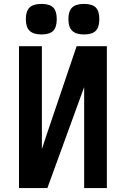

<svg xmlns="http://www.w3.org/2000/svg" viewBox="-20 -961 640 981"><path d="M410 0V-516L222 0H77V-725H194V-199.5L226 -295.5L371.5 -725H526V0ZM112 -863Q112 -904 131 -922.5Q150 -941 191.5 -941Q233.5 -941 251.8 -922.8Q270 -904.5 270 -863Q270 -822 251.8 -803.5Q233.5 -785 191.5 -785Q150.5 -785 131.2 -803.8Q112 -822.5 112 -863ZM329.5 -863Q329.5 -904 348.5 -922.5Q367.5 -941 409 -941Q451 -941 469.2 -922.8Q487.5 -904.5 487.5 -863Q487.5 -822 469.2 -803.5Q451 -785 409 -785Q368 -785 348.8 -803.8Q329.5 -822.5 329.5 -863Z"/></svg>

Font: JuliaMono SemiBold
Style: Regular
Weight: 600
Monospace: yes
Designer: cormullion
Foundry: corm
Version: Version 0.055; ttfautohint (v1.8.4)